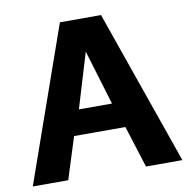

<svg xmlns="http://www.w3.org/2000/svg" viewBox="-77 -727 783 800"><g transform="rotate(-10 314.5 -327.0)"><path d="M313 -515 383 -283H243ZM631 0 402 -654H228L-2 0H148L204 -177H421L477 0Z"/></g></svg>

Font: Falling Sky
Style: Bd+
Weight: 400
Designer: Paul D. Hunt
Foundry: Adobe Systems Incorporated
Version: Version 1.02